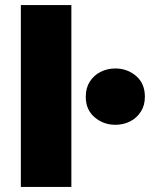

<svg xmlns="http://www.w3.org/2000/svg" viewBox="-20 -740 594 760"><path d="M62.5 0V-720H262.5V0ZM436.5 -246Q389.5 -246 354.5 -275.8Q319.5 -305.5 319.5 -357Q319.5 -392 335.5 -417Q351.5 -442 378.2 -455.5Q405 -469 436.5 -469Q484 -469 518.8 -439.2Q553.5 -409.5 553.5 -357Q553.5 -322.5 537.2 -297.5Q521 -272.5 494.5 -259.2Q468 -246 436.5 -246Z"/></svg>

Font: Geologica Cursive Black
Style: Regular
Weight: 900
Designer: Sindre Bremnes, Frode Helland
Foundry: Monokrom Skriftforlag AS
Version: Version 1.010;gftools[0.9.28]